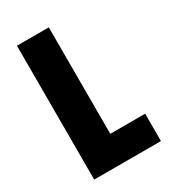

<svg xmlns="http://www.w3.org/2000/svg" viewBox="-177 -800 782 887"><g transform="rotate(-30 214.0 -357.0)"><path d="M59 0V-714H229V-146H415V0Z"/></g></svg>

Font: Noto Sans Gurmukhi UI ExtraCondensed Black
Style: Regular
Weight: 900
Width: 2
Designer: Jelle Bosma - Monotype Design Team
Foundry: Monotype Imaging Inc.
Version: Version 2.004; ttfautohint (v1.8.4.7-5d5b)